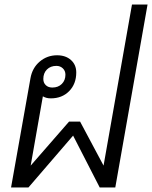

<svg xmlns="http://www.w3.org/2000/svg" viewBox="-20 -831 674 851"><path d="M634 -811 491 0H422L304 -230L106 0H29L115 -484Q123 -530 156 -558Q189 -586 233 -586Q271 -586 294.5 -565Q318 -544 318 -510Q318 -459 286.5 -427Q255 -395 205 -395Q185 -395 170 -404L116 -97L286 -292H335L439 -97L565 -811ZM172 -481Q172 -464 183 -453.5Q194 -443 212 -443Q238 -443 254 -459Q270 -475 270 -500Q270 -517 258.5 -528Q247 -539 230 -539Q204 -539 188 -523Q172 -507 172 -481Z"/></svg>

Font: Sarabun Light
Style: Italic
Weight: 300
Italic angle: -10°
Designer: Suppakit Chalermlarp | Katatrad Co.,Ltd.
Foundry: Cadson Demak Co.,Ltd.
Version: Version 1.000; ttfautohint (v1.6)